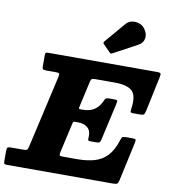

<svg xmlns="http://www.w3.org/2000/svg" viewBox="-155 -1133 1100 1225"><g transform="rotate(10 395.0 -520.5)"><path d="M338.5 -332 295.5 -141.5Q291.5 -125 293.8 -119.2Q296 -113.5 318.5 -113.5H405.5Q470 -113.5 518.8 -127.2Q567.5 -141 601.8 -177Q636 -213 657.5 -281Q662 -295.5 666.5 -300.8Q671 -306 691 -306H731Q752 -306 754 -300.5Q756 -295 752.5 -279.5L698 -29.5Q693.5 -10.5 687.5 -5.2Q681.5 0 657.5 0H-25.5Q-38.5 0 -43 -3.2Q-47.5 -6.5 -47.5 -20V-85Q-47.5 -104.5 -42.5 -109Q-37.5 -113.5 -18.5 -113.5H54.5Q76 -113.5 82 -117.2Q88 -121 92 -138L199.5 -610.5Q203 -625.5 200.2 -631Q197.5 -636.5 178 -636.5H115Q100.5 -636.5 95 -639.8Q89.5 -643 89.5 -658.5V-733.5Q89.5 -744.5 94 -747.2Q98.5 -750 109.5 -750H813Q836 -750 837.8 -742.8Q839.5 -735.5 835.5 -718L788.5 -495.5Q784.5 -477.5 780 -470.8Q775.5 -464 752.5 -464H709.5Q691.5 -464 691.2 -471.2Q691 -478.5 692.5 -491.5Q705 -574.5 673.5 -605.5Q642 -636.5 558.5 -636.5H434Q418 -636.5 412 -633Q406 -629.5 402.5 -616L364 -443.5Q362 -435 364.5 -432.8Q367 -430.5 375 -430.5H387.5Q431.5 -430.5 460 -448Q488.5 -465.5 505 -498.5Q512 -512.5 516.5 -521.5Q521 -530.5 544 -530.5H572Q591.5 -530.5 594.2 -526Q597 -521.5 593.5 -506L539.5 -266Q536 -251 531.8 -245.8Q527.5 -240.5 508.5 -240.5H474Q457.5 -240.5 456.2 -246.5Q455 -252.5 456 -265Q459 -304 436.5 -325Q414 -346 372 -346H355.5Q345.5 -346 342.8 -343Q340 -340 338.5 -332ZM682 -1011Q707 -979 701.8 -947.8Q696.5 -916.5 665 -900L511 -817Q502 -811.5 494.5 -819.5L448.5 -866.5Q440.5 -875.5 449 -884L561 -1015.5Q576.5 -1034 599.8 -1038.8Q623 -1043.5 645.5 -1036.2Q668 -1029 682 -1011Z"/></g></svg>

Font: Besley* Heavy
Style: Italic
Weight: 800
Italic angle: -13°
Designer: Owen Earl
Foundry: indestructible type*
Version: Version 3.000; ttfautohint (v1.8.3)